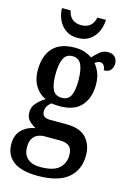

<svg xmlns="http://www.w3.org/2000/svg" viewBox="-144 -822 768 1129"><g transform="rotate(15 239.5 -257.0)"><path d="M203 238Q104 238 55 201Q6 164 6 96Q6 41 38.5 9.5Q71 -22 120 -30Q99 -40 79.5 -59Q60 -78 60 -112Q60 -143 80.5 -166.5Q101 -190 133 -210Q93 -227 68.5 -267Q44 -307 44 -362Q44 -450 88 -498.5Q132 -547 223 -547Q256 -547 281.5 -538.5Q307 -530 327 -516Q344 -534 365.5 -553Q387 -572 418 -572Q446 -572 460 -556Q474 -540 474 -517Q474 -495 461.5 -478.5Q449 -462 419 -462Q419 -480 409.5 -491.5Q400 -503 388 -503Q378 -503 370 -499Q362 -495 355 -490Q373 -469 385 -439.5Q397 -410 397 -366Q397 -289 355 -240Q313 -191 223 -191Q213 -191 197 -192Q181 -193 173 -195Q161 -187 151 -172.5Q141 -158 141 -137Q141 -99 190 -99H288Q372 -99 410 -57.5Q448 -16 448 49Q448 137 388 187.5Q328 238 203 238ZM221 -242Q261 -242 276 -273.5Q291 -305 291 -365Q291 -427 275.5 -461Q260 -495 221 -495Q182 -495 166.5 -460.5Q151 -426 151 -364Q151 -305 166.5 -273.5Q182 -242 221 -242ZM205 184Q285 184 319 153Q353 122 353 74Q353 35 334 19Q315 3 278 3H182Q163 3 144 10.5Q125 18 112.5 37Q100 56 100 92Q100 134 126.5 159Q153 184 205 184ZM221 -606Q177 -606 147.5 -627Q118 -648 103 -681Q88 -714 87 -752H140Q147 -716 168.5 -700Q190 -684 221 -684Q253 -684 274 -700Q295 -716 303 -752H355Q354 -714 339 -681Q324 -648 294.5 -627Q265 -606 221 -606Z"/></g></svg>

Font: Noto Serif Condensed SemiBold
Style: Regular
Weight: 600
Width: 3
Designer: Monotype Design Team
Foundry: Monotype Imaging Inc.
Version: Version 2.013